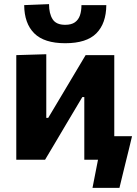

<svg xmlns="http://www.w3.org/2000/svg" viewBox="-20 -762 655 916"><path d="M421.3 134.2 451 -17.5 495.4 0H398.4V-112.2Q448.1 -112.2 501.7 -112.2Q555.3 -112.2 609.9 -112.2Q602.5 -81.1 594.8 -49.2Q587 -17.3 579.4 13.1Q572 42.8 564.6 73.5Q557.3 104.2 549.9 134.2ZM57.7 0Q57.7 -53.7 57.7 -103.8Q57.7 -154 57.7 -216V-266Q57.7 -315.5 57.7 -354.8Q57.7 -394 57.7 -428.7Q57.7 -463.3 57.7 -499L200.8 -503.3Q200.8 -470.1 200.8 -437.8Q200.8 -405.6 200.8 -369.2Q200.8 -332.8 200.8 -286.8V-199.8H210.1L288.1 -330.5Q313 -372.2 338.3 -414.8Q363.6 -457.4 388.5 -499H525.2Q525.2 -463.3 525.2 -428.7Q525.2 -394 525.2 -354.8Q525.2 -315.5 525.2 -266V-216Q525.2 -154 525.2 -103.8Q525.2 -53.7 525.2 0H382.2Q382.2 -52.5 382.2 -101.5Q382.2 -150.6 382.2 -211.1V-299H372.8L295.8 -169.7Q270.8 -127.2 245.5 -84.7Q220.2 -42.2 195.1 0ZM291 -555.8Q190.9 -555.8 143.4 -603Q96 -650.2 95.4 -737.6L213.9 -742.3Q213.9 -697.3 230.9 -670.4Q247.8 -643.6 291 -643.6Q320.3 -643.6 337.2 -655.5Q354.1 -667.4 361.4 -688.6Q368.6 -709.8 368.6 -737.6H487.2Q486.5 -650.2 439.7 -603Q392.8 -555.8 291 -555.8Z"/></svg>

Font: Commissioner Thin
Style: Regular
Weight: 100
Designer: Kostas Bartsokas
Foundry: Kostas Bartsokas
Version: Version 1.001;gftools[0.9.23]